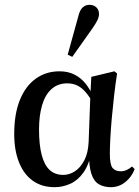

<svg xmlns="http://www.w3.org/2000/svg" viewBox="-20 -764 579 797"><path d="M207 13Q154 13 116.5 -13.5Q79 -40 59 -90Q39 -140 39 -208Q39 -291 62.5 -349Q86 -407 128.5 -437.5Q171 -468 227 -468Q263 -468 290 -454Q317 -440 336 -416Q355 -392 367 -361H379L370 -330Q354 -359 338 -378.5Q322 -398 303 -408Q284 -418 259 -418Q220 -418 193.5 -394Q167 -370 154.5 -326.5Q142 -283 142 -227Q142 -163 153 -121Q164 -79 186 -58.5Q208 -38 243 -38Q268 -38 291 -53Q314 -68 330 -98.5Q346 -129 348 -176L355 -366L359 -445L455 -468L466 -459Q459 -414 453.5 -366Q448 -318 444 -273Q440 -228 438 -190Q436 -152 436 -126Q436 -80 447.5 -66.5Q459 -53 481 -53Q494 -53 506 -58.5Q518 -64 528 -73L539 -62Q527 -30 500.5 -8.5Q474 13 440 13Q411 13 390 0.5Q369 -12 359 -43.5Q349 -75 349 -132L360 -137Q350 -81 326.5 -48Q303 -15 271.5 -1Q240 13 207 13ZM261 -537 305 -696Q311 -722 323 -733Q335 -744 351 -744Q369 -744 380 -733.5Q391 -723 391 -706Q391 -694 384.5 -680.5Q378 -667 365 -648L280 -528Z"/></svg>

Font: Source Serif 4 60pt SemiBold
Style: Regular
Weight: 600
Version: Version 4.004;hotconv 1.0.116;makeotfexe 2.5.65601